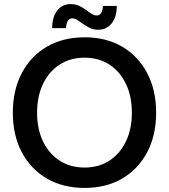

<svg xmlns="http://www.w3.org/2000/svg" viewBox="-20 -905 829 942"><path d="M395 17Q289 17 210 -29Q131 -75 87 -158Q43 -241 43 -352Q43 -463 87 -546.5Q131 -630 210 -676Q289 -722 395 -722Q501 -722 579.5 -676Q658 -630 702 -546.5Q746 -463 746 -352Q746 -241 702 -158Q658 -75 579.5 -29Q501 17 395 17ZM395 -83Q465 -83 517 -117Q569 -151 598 -211.5Q627 -272 627 -352Q627 -432 598 -493Q569 -554 517 -588Q465 -622 395 -622Q325 -622 272.5 -588Q220 -554 191 -493Q162 -432 162 -352Q162 -272 191 -211.5Q220 -151 272.5 -117Q325 -83 395 -83ZM462 -759Q439 -759 421.5 -767.5Q404 -776 388.5 -787Q373 -798 360 -806.5Q347 -815 334 -815Q321 -815 313 -802.5Q305 -790 304 -767H236Q236 -822 261 -853.5Q286 -885 327 -885Q350 -885 368 -876.5Q386 -868 401 -857Q416 -846 429 -837.5Q442 -829 455 -829Q469 -829 476.5 -841.5Q484 -854 485 -876H553Q553 -822 528 -790.5Q503 -759 462 -759Z"/></svg>

Font: TikTok Sans 24pt Medium
Style: Regular
Weight: 500
Version: Version 4.000